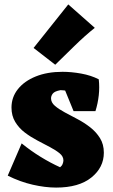

<svg xmlns="http://www.w3.org/2000/svg" viewBox="-20 -829 512 869"><path d="M234 20Q185 20 128 7Q71 -6 15 -34L78 -180Q120 -146 164 -119Q208 -92 252 -72Q260 -78 263.5 -87Q267 -96 267 -103Q267 -121 250 -135Q233 -149 206.5 -163Q180 -177 149.5 -193Q119 -209 92.5 -229Q66 -249 49 -277Q32 -305 32 -342Q32 -389 61 -425.5Q90 -462 142 -483Q194 -504 263 -504Q303 -504 347.5 -496Q392 -488 427 -470L390 -379Q360 -397 322.5 -408.5Q285 -420 254 -421Q227 -416 219 -405.5Q211 -395 211 -384Q211 -365 228.5 -350Q246 -335 273 -320.5Q300 -306 330.5 -290Q361 -274 388 -253Q415 -232 432.5 -204Q450 -176 450 -138Q450 -71 393.5 -25.5Q337 20 234 20ZM313 -326 250 -480 427 -470Q431 -434 427 -397.5Q423 -361 412 -326ZM230 -536 132 -612 289 -809 409 -703Q364 -667 318 -622Q272 -577 230 -536Z"/></svg>

Font: Eczar ExtraBold
Style: Regular
Weight: 800
Designer: Vaibhav Singh
Foundry: Rosetta Type Foundry
Version: Version 2.000